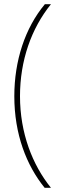

<svg xmlns="http://www.w3.org/2000/svg" viewBox="-20 -734 301 912"><path d="M48 -277C48 -96 106 52 192 158H222C134 49 75 -102 75 -277C75 -447 129 -599 222 -714H193C99 -601 48 -446 48 -277Z"/></svg>

Font: Noto Sans Lao UI Cond Thin
Style: Regular
Weight: 100
Width: 3
Designer: Monotype Design Team
Foundry: Monotype Imaging Inc.
Version: Version 2.000